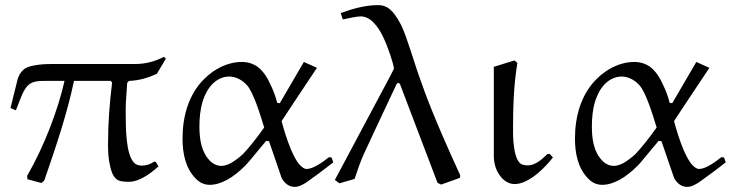

<svg xmlns="http://www.w3.org/2000/svg" viewBox="-20 -710 2855 750"><path d="M186 -460C161 -460 136 -459 111 -454C96 -451 81 -447 70 -436C60 -427 53 -414 49 -401L21 -288L42 -279L60 -325C67 -343 75 -362 89 -376C107 -394 133 -394 158 -394H232C207 -282 153 -139 86 -23L87 -10L142 5L153 -5C197 -133 242 -264 269 -394H412L418 -388C408 -308 402 -228 402 -147C402 -119 403 -90 410 -62C414 -44 419 -25 433 -12C445 0 467 0 486 0C504 0 521 -7 537 -15C560 -27 580 -43 599 -60L589 -77L583 -79C568 -69 552 -63 534 -63C524 -63 512 -66 505 -73C471 -106 471 -209 471 -282C471 -316 475 -352 477 -387L484 -394C522 -395 559 -406 593 -422L628 -481L620 -488C586 -470 548 -460 509 -460Z M1012 -212C985 -174 954 -134 929 -108C916 -96 898 -82 882 -73C870 -67 858 -62 845 -62C829 -62 813 -69 801 -81C766 -116 759 -167 759 -216C759 -249 762 -283 772 -315C780 -340 792 -364 811 -383C828 -400 851 -411 875 -411C901 -411 925 -398 943 -379C968 -354 995 -268 1012 -212ZM1167 -468 1073 -307 1063 -308C1057 -331 1049 -355 1035 -383C1026 -403 1014 -423 998 -439C979 -458 953 -468 925 -468C869 -468 817 -441 777 -401C716 -340 693 -254 693 -169C693 -112 704 -53 745 -12C759 3 778 12 799 12C823 12 845 4 866 -7C892 -21 916 -41 937 -62C943 -68 950 -76 955 -82L1020 -160L1031 -158L1077 -24C1080 -12 1087 -3 1095 5C1105 15 1118 20 1131 20C1149 20 1165 10 1179 1C1199 -13 1248 -49 1282 -76L1275 -95L1265 -96C1238 -75 1203 -50 1178 -50C1168 -50 1160 -57 1153 -64C1136 -81 1127 -104 1117 -125C1102 -161 1090 -199 1080 -237C1080 -238 1172 -376 1218 -445Z M1689 4 1703 11 1776 -15C1776 -15 1779 -23 1777 -27C1676 -247 1641 -344 1623 -396C1599 -461 1569 -568 1547 -612C1515 -674 1490 -690 1457 -690C1405 -690 1355 -675 1311 -659L1319 -634C1342 -639 1374 -646 1389 -646C1407 -646 1426 -636 1438 -623C1455 -606 1467 -586 1477 -565C1498 -521 1517 -460 1519 -442L1506 -416L1288 -7L1306 6L1365 -11C1376 -44 1390 -85 1402 -110C1402 -111 1486 -290 1528 -379C1529 -382 1531 -385 1535 -386C1539 -386 1542 -383 1543 -380Z M2127 -109 2118 -108C2106 -96 2095 -86 2081 -77C2069 -70 2057 -64 2043 -64C2032 -64 2019 -65 2011 -73C1999 -85 1995 -101 1991 -117C1986 -143 1984 -169 1984 -195C1984 -285 1986 -375 2001 -464L1990 -474L1909 -449V-102C1909 -74 1916 -46 1933 -24C1946 -5 1967 9 1990 9C2016 9 2040 -4 2061 -18C2091 -39 2117 -66 2140 -95Z M2545 -212C2518 -174 2487 -134 2462 -108C2449 -96 2431 -82 2415 -73C2403 -67 2391 -62 2378 -62C2362 -62 2346 -69 2334 -81C2299 -116 2292 -167 2292 -216C2292 -249 2295 -283 2305 -315C2313 -340 2325 -364 2344 -383C2361 -400 2384 -411 2408 -411C2434 -411 2458 -398 2476 -379C2501 -354 2528 -268 2545 -212ZM2700 -468 2606 -307 2596 -308C2590 -331 2582 -355 2568 -383C2559 -403 2547 -423 2531 -439C2512 -458 2486 -468 2458 -468C2402 -468 2350 -441 2310 -401C2249 -340 2226 -254 2226 -169C2226 -112 2237 -53 2278 -12C2292 3 2311 12 2332 12C2356 12 2378 4 2399 -7C2425 -21 2449 -41 2470 -62C2476 -68 2483 -76 2488 -82L2553 -160L2564 -158L2610 -24C2613 -12 2620 -3 2628 5C2638 15 2651 20 2664 20C2682 20 2698 10 2712 1C2732 -13 2781 -49 2815 -76L2808 -95L2798 -96C2771 -75 2736 -50 2711 -50C2701 -50 2693 -57 2686 -64C2669 -81 2660 -104 2650 -125C2635 -161 2623 -199 2613 -237C2613 -238 2705 -376 2751 -445Z"/></svg>

Font: Neo Euler
Style: Euler
Weight: 500
Designer: Hermann Zapf
Version: Version 000.002